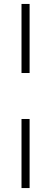

<svg xmlns="http://www.w3.org/2000/svg" viewBox="-20 -720 255 973"><path d="M130 -350H89V-700H130ZM130 233H89V-117H130Z"/></svg>

Font: Josefin Slab
Style: Regular
Weight: 400
Designer: Santiago Orozco
Foundry: Typemade
Version: Version 2.000